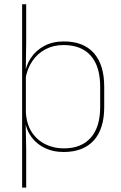

<svg xmlns="http://www.w3.org/2000/svg" viewBox="-20 -684 554 876"><path d="M270 9.5Q220 9.5 180.2 -11Q140.5 -31.5 117 -68.5Q93.5 -105.5 93 -155.5H87L98 -172Q101 -117.5 125.2 -80.8Q149.5 -44 187.8 -25.5Q226 -7 271 -7Q351 -7 394 -55.5Q437 -104 437 -196V-288.5Q437 -381 394.2 -429.8Q351.5 -478.5 269.5 -478.5Q223.5 -478.5 187 -459Q150.5 -439.5 127 -404.5Q103.5 -369.5 96 -323L87 -341.5H92.5Q97.5 -384 120.2 -418.8Q143 -453.5 181.5 -474.2Q220 -495 271.5 -495Q361 -495 408.2 -441.8Q455.5 -388.5 455.5 -288.5V-196Q455.5 -96 407.8 -43.2Q360 9.5 270 9.5ZM81 172V-664.5H99.5V-495.5L97.5 -356L98 -346.5V-138L97 -130.5L99.5 0V172Z"/></svg>

Font: Anek Latin Medium Thin
Style: Regular
Weight: 250
Version: Version 1.003